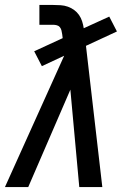

<svg xmlns="http://www.w3.org/2000/svg" viewBox="-32 -755 552 775"><path d="M-12 0 227 -530 137 -488 106 -548 221 -601 219 -617Q218 -625 216 -632.5Q214 -640 209.5 -645.5Q205 -651 197.5 -653Q190 -655 182 -655H127V-735H182Q197 -735 212.5 -734Q228 -733 242 -728Q256 -723 267.5 -714.5Q279 -706 287 -694.5Q295 -683 299.5 -669Q304 -655 306 -641L409 -688L440 -628L315 -570L381 0H288L252 -393L82 0Z"/></svg>

Font: Iosevka Slab Medium Oblique
Style: Regular
Weight: 500
Italic angle: -9°
Monospace: yes
Designer: Belleve Invis
Foundry: Belleve Invis
Version: Version 11.1.1; ttfautohint (v1.8.3)